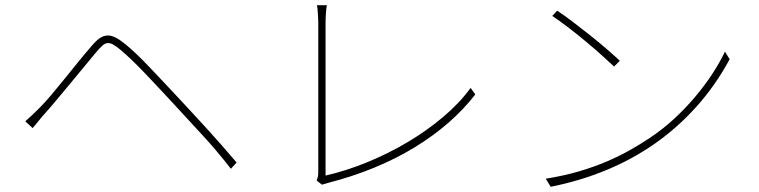

<svg xmlns="http://www.w3.org/2000/svg" viewBox="-20 -715 2908 736"><path d="M77 -250Q93 -264 105.5 -276Q118 -288 134 -304Q152 -322 177 -351.5Q202 -381 228.5 -414Q255 -447 281 -479Q307 -511 328 -535Q346 -557 361.5 -568Q377 -579 394 -579Q420 -579 460 -546Q479 -531 504 -507Q529 -483 555.5 -455Q582 -427 609 -398.5Q636 -370 660 -344Q684 -318 712.5 -287.5Q741 -257 771 -224Q801 -191 830.5 -157.5Q860 -124 887 -92L865 -68Q811 -138 750.5 -203Q690 -268 639 -324Q612 -353 584.5 -382.5Q557 -412 531.5 -438.5Q506 -465 483 -487Q460 -509 442 -524Q426 -537 415 -543.5Q404 -550 395 -550Q384 -550 373.5 -541Q363 -532 348 -514Q328 -490 302 -458.5Q276 -427 249 -394.5Q222 -362 197 -332Q172 -302 154 -282Q141 -268 128 -251.5Q115 -235 105 -224Z M1194 -23Q1196 -28 1198 -35.5Q1200 -43 1200 -54V-629Q1200 -635 1199.5 -644.5Q1199 -654 1198.5 -663.5Q1198 -673 1197 -682Q1196 -691 1195 -695H1233Q1231 -687 1229.5 -665.5Q1228 -644 1228 -630V-42Q1307 -60 1387.5 -93Q1468 -126 1541.5 -169.5Q1615 -213 1678 -266Q1741 -319 1784 -378L1802 -353Q1713 -238 1570 -150.5Q1427 -63 1238 -14Q1232 -12 1226 -10.5Q1220 -9 1214 -7Z M2116 -674Q2142 -657 2175.5 -631.5Q2209 -606 2243 -579Q2277 -552 2307 -526Q2337 -500 2356 -482L2334 -460Q2316 -477 2287 -503Q2258 -529 2225 -556.5Q2192 -584 2158 -610Q2124 -636 2097 -654ZM2072 -30Q2141 -41 2199 -58Q2257 -75 2306 -96Q2355 -117 2395.5 -140Q2436 -163 2469 -185Q2519 -218 2563 -258.5Q2607 -299 2644.5 -343.5Q2682 -388 2711 -432.5Q2740 -477 2759 -517L2777 -488Q2723 -388 2650.5 -307Q2578 -226 2491 -165Q2404 -104 2303 -62.5Q2202 -21 2091 1Z"/></svg>

Font: Kinto Sans Thin
Style: Regular
Weight: 100
Designer: Authors: Ryoko NISHIZUKA  (kana & ideographs); Paul D. Hunt (Latin, Greek & Cyrillic); Wenlong ZHANG  (bopomofo); Sandol
Foundry: Adobe Systems Incorporated, ookami Inc.
Version: Version 0.001